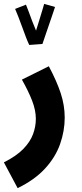

<svg xmlns="http://www.w3.org/2000/svg" viewBox="-56 -741 422 991"><path d="M35 230 -36 97Q28 65 64 28Q100 -9 114.5 -48.5Q129 -88 129 -128Q129 -172 109.5 -222Q90 -272 57 -330L196 -399Q237 -322 257.5 -259.5Q278 -197 278 -134Q278 -65 254 3Q230 71 176 129.5Q122 188 35 230ZM95 -509Q88 -523 78.5 -547.5Q69 -572 59 -600Q49 -628 39 -653.5Q29 -679 22 -695L78 -717Q83 -706 91.5 -682.5Q100 -659 110 -632.5Q120 -606 130 -583Q138 -609 147 -637.5Q156 -666 162.5 -688.5Q169 -711 172 -721L228 -705Q224 -693 215.5 -667.5Q207 -642 196.5 -612Q186 -582 177 -555Q168 -528 163 -514Z"/></svg>

Font: Noto Sans Arabic ExtCond ExtBd
Style: Regular
Weight: 800
Width: 2
Designer: Monotype Design Team, Nadine Chahine, Nizar Qandah and Khaled Hosny
Foundry: Monotype Imaging Inc.
Version: Version 2.012; ttfautohint (v1.8.4.7-5d5b)